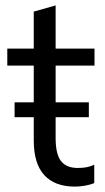

<svg xmlns="http://www.w3.org/2000/svg" viewBox="-20 -682 390 711"><path d="M257 9Q183 9 144 -33.5Q105 -76 105 -162V-439H7V-502H105V-639L186 -662V-502H330V-439H186V-171Q186 -111 206 -85.5Q226 -60 268 -60Q287 -60 302 -63Q317 -66 329 -72V-4Q315 2 295.5 5.5Q276 9 257 9ZM34 -248V-303H309V-248Z"/></svg>

Font: Mulish
Style: Regular
Weight: 400
Designer: Vernon Adams
Foundry: Vernon Adams
Version: Version 3.603; ttfautohint (v1.8.3)